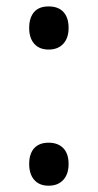

<svg xmlns="http://www.w3.org/2000/svg" viewBox="-20 -570 308 604"><path d="M71.8 -54.2Q71.8 -86.4 87.6 -103.8Q103.5 -121.1 132.8 -121.1Q162.6 -121.1 179.2 -103.8Q195.8 -86.4 195.8 -54.2Q195.8 -22.5 179.2 -4.2Q162.6 14.2 132.8 14.2Q104 14.2 87.9 -3.9Q71.8 -22 71.8 -54.2ZM71.8 -481.9Q71.8 -514.2 87.2 -532Q102.5 -549.8 132.8 -549.8Q163.6 -549.8 179.7 -532.2Q195.8 -514.6 195.8 -481.9Q195.8 -450.7 179.2 -432.4Q162.6 -414.1 132.8 -414.1Q104 -414.1 87.9 -432.1Q71.8 -450.2 71.8 -481.9Z"/></svg>

Font: Noto Sans Southeast Asian
Style: Regular
Weight: 400
Designer: Monotype Design Team
Foundry: Monotype Imaging Inc.
Version: Version 1.06 uh; ttfautohint (v1.4.1)